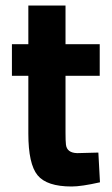

<svg xmlns="http://www.w3.org/2000/svg" viewBox="-20 -659 404 691"><path d="M338.9 -386.2H215.8V-181.2Q215.8 -151.4 217.3 -138.7Q220.7 -108.9 257.8 -107.9L334 -109.9L339.8 -2.9Q272.9 12.2 237.8 12.2Q148.4 12.2 115.2 -28.3Q82 -68.8 82 -178.2V-386.2H22.9V-500H82V-639.2H215.8V-500H338.9Z"/></svg>

Font: TitilliumWeb-Bold
Style: Bold
Weight: 700
Version: Version 1.001;PS 57.000;hotconv 1.0.70;makeotf.lib2.5.55311